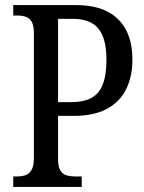

<svg xmlns="http://www.w3.org/2000/svg" viewBox="-20 -734 566 754"><path d="M32 0V-41H45Q65 -41 80 -46Q95 -51 104 -66.5Q113 -82 113 -113V-605Q113 -634 104.5 -648.5Q96 -663 81.5 -668Q67 -673 49 -673H32V-714H278Q353 -714 402 -688.5Q451 -663 475.5 -615.5Q500 -568 500 -500Q500 -432 474.5 -382Q449 -332 398 -305.5Q347 -279 271 -279H208V-108Q208 -79 217 -64.5Q226 -50 241.5 -45.5Q257 -41 275 -41H301V0ZM208 -333H261Q333 -333 365.5 -371Q398 -409 398 -500Q398 -583 366.5 -621.5Q335 -660 266 -660H208Z"/></svg>

Font: Noto Serif Condensed
Style: Regular
Weight: 400
Width: 3
Designer: Monotype Design Team
Foundry: Monotype Imaging Inc.
Version: Version 2.015